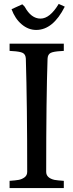

<svg xmlns="http://www.w3.org/2000/svg" viewBox="-20 -961 375 981"><path d="M39 -914 94 -939 106 -927Q139 -866 187 -866Q235 -866 280 -941L311 -927Q251 -808 165 -808Q125 -808 91 -836.5Q57 -865 39 -914ZM29 0V-37Q59 -39 75.5 -42Q92 -45 105.5 -55Q119 -65 119 -83Q119 -429 112 -661Q111 -683 96.5 -690.5Q82 -698 43 -700L29 -701V-738H306V-701L292 -700Q253 -698 238.5 -690.5Q224 -683 223 -661Q216 -461 216 -83Q216 -52 258 -42Q275 -39 306 -37V0Z"/></svg>

Font: Prociono
Style: Regular
Weight: 400
Designer: Barry Schwartz
Foundry: The Crud Factory
Version: Version 2.301